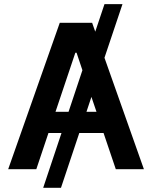

<svg xmlns="http://www.w3.org/2000/svg" viewBox="-20 -817 733 927"><path d="M484.4 -538.1 674.8 0H539.1L480 -174.8H362.8L274.4 89.8H188.5L276.9 -174.8H213.9L155.3 0H19.5L268.6 -707H424.8L439.9 -664.1L484.4 -796.9H571.3ZM311 -277.3 377.9 -478 349.6 -562.5H343.8L248 -277.3ZM445.8 -277.3 421.4 -349.1 397.5 -277.3Z"/></svg>

Font: Pretendard JP SemiBold
Style: Regular
Weight: 600
Designer: Base glyphs from Inter by Rasmus Andersson; Hangeul glyphs from Noto Sans CJK(Source Han Sans) by Jang Soo-young and Kan
Foundry: Kil Hyung-jin
Version: Version 1.309